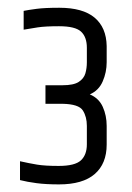

<svg xmlns="http://www.w3.org/2000/svg" viewBox="-20 -765 345 500"><path d="M41.6 -736.7Q54.2 -739.2 75.4 -742Q96.6 -744.8 134.4 -744.8Q195.6 -744.8 226.3 -719.1Q257 -693.3 257.8 -645.1V-603Q257.8 -576.8 247.5 -553.1Q237.3 -529.4 213.9 -519.2Q237.6 -509.2 247.7 -486.6Q257.8 -464.1 257.8 -437.1V-388.5Q257.8 -338.8 226.7 -311.8Q195.6 -284.8 133.6 -284.8Q99.8 -284.8 75.4 -288Q51 -291.2 32.1 -296V-345.1Q56.2 -339.7 76.6 -336.3Q97 -332.9 132.8 -332.9Q175.1 -332.9 190.7 -347.4Q206.2 -361.9 206.2 -389.1V-437.1Q206.2 -460.9 195.7 -477.4Q185.2 -493.9 142.9 -494.7H98.4V-543H142.9Q171.5 -543 184.9 -551.6Q198.3 -560.3 202.3 -573.8Q206.2 -587.3 206.2 -603V-640.5Q206.2 -668.7 191 -682.7Q175.9 -696.7 133.6 -696.7Q97.8 -696.7 78.2 -693.7Q58.5 -690.7 41.6 -687.7Z"/></svg>

Font: Khand Variable Light
Style: Regular
Weight: 300
Designer: Satya Rajpurohit
Foundry: Indian Type Foundry
Version: Version 3.000